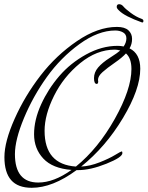

<svg xmlns="http://www.w3.org/2000/svg" viewBox="-20 -878 702 913"><path d="M596 -648Q647 -623 647 -551Q647 -454 564.5 -316.5Q482 -179 366 -86Q408 -88 453.5 -106Q499 -124 527 -141Q555 -158 558.5 -158Q562 -158 562 -150Q562 -130 486 -99.5Q410 -69 351 -69H344Q230 15 131 15Q65 15 33 -21.5Q1 -58 1 -131Q1 -204 49.5 -313Q98 -422 172.5 -518.5Q247 -615 346 -682.5Q445 -750 536 -750Q573 -750 590.5 -734Q608 -718 608 -693Q608 -668 596 -648ZM446 -498 447 -491Q447 -479 440 -479Q427 -479 427 -506.5Q427 -534 446.5 -557Q466 -580 503 -603.5Q540 -627 552 -638Q536 -642 526 -642Q440 -642 361 -577.5Q282 -513 237 -422.5Q192 -332 192 -256Q192 -96 341 -86Q447 -172 526 -313Q605 -454 605 -550Q605 -601 579 -624Q561 -604 525.5 -579.5Q490 -555 468 -535.5Q446 -516 446 -498ZM162 -10Q236 -10 320 -70Q230 -77 186 -124Q142 -171 142 -239.5Q142 -308 175.5 -381.5Q209 -455 262 -516.5Q315 -578 389.5 -619Q464 -660 539 -660Q554 -660 568 -657Q581 -676 581 -695.5Q581 -715 565 -724Q549 -733 528 -733Q447 -733 358 -668.5Q269 -604 203 -512Q137 -420 94 -316.5Q51 -213 51 -145Q51 -10 162 -10ZM535 -845Q535 -858 546.5 -858Q558 -858 567 -847Q576 -836 601.5 -817Q627 -798 652 -789Q662 -786 662 -778.5Q662 -771 656 -771Q572 -801 546 -828Q535 -838 535 -845Z"/></svg>

Font: Mrs Saint Delafield
Style: Regular
Weight: 400
Designer: Alejandro Paul
Foundry: Alejandro Paul
Version: Version 1.001